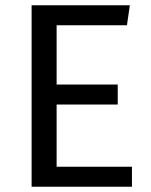

<svg xmlns="http://www.w3.org/2000/svg" viewBox="-20 -709 575 729"><path d="M462 -613H195V-388H427V-312H195V-76H481V0H100V-689H473Z"/></svg>

Font: FiraGO
Style: Regular
Weight: 400
Designer: bBox Type
Foundry: bBox Type GmbH
Version: Version 1.001;April 20, 2020;FontCreator 12.0.0.2555 64-bit